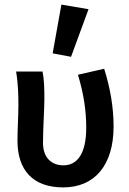

<svg xmlns="http://www.w3.org/2000/svg" viewBox="-20 -803 562 835"><path d="M255 12C392 12 474 -85 474 -253C474 -337 459 -422 433 -504L319 -478C346 -388 355 -316 355 -247C355 -135 316 -84 256 -84C207 -84 167 -114 167 -182C167 -246 173 -326 173 -373C173 -418 172 -458 165 -492H50C59 -439 60 -387 60 -348C60 -296 56 -243 56 -191C56 -65 121 12 255 12ZM289 -556 365 -763 247 -783 209 -571Z"/></svg>

Font: Source Sans Pro Semibold
Style: Regular
Weight: 600
Designer: Paul D. Hunt
Foundry: Adobe Systems Incorporated
Version: Version 3.006;hotconv 1.0.111;makeotfexe 2.5.65597